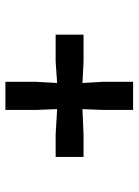

<svg xmlns="http://www.w3.org/2000/svg" viewBox="78 -672 512 709"><g transform="rotate(-90 334.5 -318.0)"><path d="M282.5 -83V-193L285.5 -270L193.5 -266H109V-369H193.5L285.5 -363.5L282.5 -442V-554.5H386.5V-442L382 -363.5L461 -369H560.5V-266H461L382 -270L386.5 -193V-83Z"/></g></svg>

Font: Merriweather 24pt SemiCondensed Black
Style: Regular
Weight: 900
Width: 4
Designer: Eben Sorkin
Foundry: Eben Sorkin
Version: Version 2.100